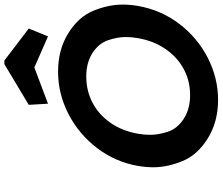

<svg xmlns="http://www.w3.org/2000/svg" viewBox="-88 -900 995 858"><g transform="rotate(-90 409.0 -470.5)"><path d="M375 -753 370 -839 552 -948H568L711 -839L676 -753L537 -814ZM392 7Q294 7 220 -39Q146 -85 118.5 -152.5Q91 -220 91 -282Q91 -315 97 -351Q115 -453 177.5 -534.5Q240 -616 330 -662Q420 -708 518 -708Q617 -708 690.5 -662Q764 -616 791 -549Q818 -482 818 -420Q818 -387 812 -351Q794 -248 732 -166.5Q670 -85 580 -39Q490 7 392 7ZM414 -118Q477 -118 530 -146.5Q583 -175 619.5 -228Q656 -281 668 -351Q673 -379 673 -405Q673 -442 659 -484Q645 -526 602 -554Q559 -582 496 -582Q433 -582 379.5 -554Q326 -526 289.5 -473.5Q253 -421 241 -351Q236 -323 236 -297Q236 -259 250 -217Q264 -175 307.5 -146.5Q351 -118 414 -118Z"/></g></svg>

Font: Fz Poppins SemBd
Style: Italic
Weight: 600
Italic angle: -10°
Designer: Ninad Kale (Devanagari), Jonny Pinhorn (Latin)
Foundry: Indian Type Foundry
Version: Vit hóa bi Vntype.Com & FontZin.Com